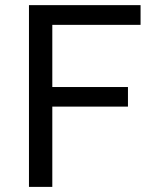

<svg xmlns="http://www.w3.org/2000/svg" viewBox="-20 -731 640 751"><path d="M480.5 -314V-390.6H184.6V-633.8H529.8V-710.9H93.3V0H184.6V-314Z"/></svg>

Font: RobotoMono Nerd Font
Style: Regular
Weight: 400
Monospace: yes
Designer: Google
Version: Version 3.000;Nerd Fonts 3.2.1